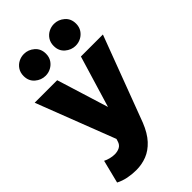

<svg xmlns="http://www.w3.org/2000/svg" viewBox="-294 -869 1185 1185"><g transform="rotate(-45 299.0 -276.0)"><path d="M152 223Q114.5 223 78.8 215.8Q43 208.5 13.5 193L51.5 41.5Q68 50 88 55Q108 60 126 60Q151 60 170 50Q189 40 196 16L201 0L2 -515H198.5L303.5 -176.5L405.5 -515H597.5L387 44Q360.5 110.5 324 149.8Q287.5 189 244 206Q200.5 223 152 223ZM168 -584.5Q130 -584.5 100 -610.2Q70 -636 70 -679.5Q70 -709 84 -730.5Q98 -752 120.2 -763.5Q142.5 -775 168 -775Q205.5 -775 235.5 -749.2Q265.5 -723.5 265.5 -679.5Q265.5 -650.5 251.5 -629.2Q237.5 -608 215.2 -596.2Q193 -584.5 168 -584.5ZM430.5 -584.5Q392.5 -584.5 362.5 -610.2Q332.5 -636 332.5 -679.5Q332.5 -709 346.5 -730.5Q360.5 -752 382.8 -763.5Q405 -775 430.5 -775Q468 -775 498 -749.2Q528 -723.5 528 -679.5Q528 -650.5 514 -629.2Q500 -608 477.8 -596.2Q455.5 -584.5 430.5 -584.5Z"/></g></svg>

Font: Geologica ExtraBold
Style: Regular
Weight: 800
Designer: Sindre Bremnes, Frode Helland
Foundry: Monokrom Skriftforlag AS
Version: Version 1.010;gftools[0.9.28]